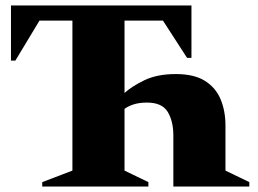

<svg xmlns="http://www.w3.org/2000/svg" viewBox="-20 -680 939 700"><path d="M134 0V-16L244 -58V-605H124L36 -459H20V-660H678V-469H662L574 -605H434V-341Q460 -365 506.5 -387.5Q553 -410 621 -410Q688 -410 727.5 -385Q767 -360 784.5 -317.5Q802 -275 802 -223V-58L889 -16V0H612V-186Q612 -238 591.5 -272Q571 -306 516 -306Q488 -306 467.5 -299.5Q447 -293 434 -283V-58L521 -16V0Z"/></svg>

Font: Spectral ExtraBold
Style: Regular
Weight: 800
Designer: Jean-Baptiste Levee
Foundry: Production Type
Version: Version 2.001